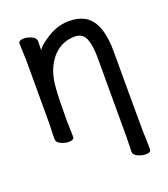

<svg xmlns="http://www.w3.org/2000/svg" viewBox="-127 -582 753 859"><g transform="rotate(-20 250.0 -152.0)"><path d="M419 187Q402 187 382.5 178Q363 169 363 153Q364 145 364 125.5Q364 106 365 86V-293Q365 -352 351.5 -384.5Q338 -417 300 -417Q234 -417 190 -364Q148 -311 143 -229Q139 -184 139 -79Q139 -56 141 2Q141 17 115 17Q98 17 78.5 8Q59 -1 59 -17Q59 -44 61 -88V-395Q58 -458 58 -471Q58 -487 84 -487Q101 -487 120.5 -478Q140 -469 140 -453L139 -411Q151 -432 199 -461.5Q247 -491 300 -491Q387 -491 419 -424Q442 -375 442 -297Q442 71 443 92Q445 137 445 172Q445 187 419 187Z"/></g></svg>

Font: LXGW WenKai Mono Medium
Style: Regular
Weight: 500
Monospace: yes
Designer: LXGW / Fontworks Inc.
Foundry: LXGW / Fontworks Inc.
Version: Version 1.520; June 14, 2025